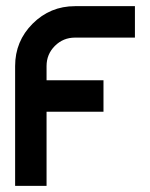

<svg xmlns="http://www.w3.org/2000/svg" viewBox="-20 -606 489 626"><path d="M131.8 -344.2H317.4V-241.7H131.8V0H29.3V-390.6Q29.3 -471.7 86.4 -528.8Q143.6 -585.9 224.6 -585.9H419.9V-483.4H224.6Q186 -483.4 158.9 -456.3Q131.8 -429.2 131.8 -390.6Z"/></svg>

Font: NAYAKA
Style: Regular
Weight: 400
Designer: R.S. Wihananto
Foundry: R.S. Wihananto
Version: Version 1.92